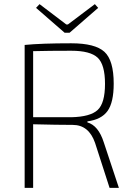

<svg xmlns="http://www.w3.org/2000/svg" viewBox="-20 -907 650 927"><path d="M292 -749 154 -869 171 -887 300 -789H308L438 -887L454 -869L316 -749ZM554 0H509L439 -217Q409 -304 331 -304Q257 -304 140 -307V0H99V-690Q180 -698 324 -698Q439 -698 484 -657Q529 -616 529 -503Q529 -413 499.5 -371.5Q470 -330 402 -321V-316Q455 -301 481 -220ZM140 -341H324Q416 -343 451.5 -376Q487 -409 487 -502Q487 -595 451.5 -628.5Q416 -662 324 -662Q216 -662 140 -660Z"/></svg>

Font: Exo 2.0 Extra Light
Style: Regular
Weight: 250
Designer: Natanael Gama
Version: Version 1.001;PS 001.001;hotconv 1.0.70;makeotf.lib2.5.58329